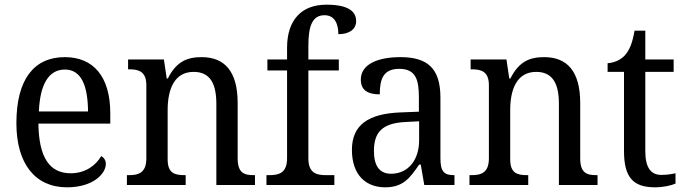

<svg xmlns="http://www.w3.org/2000/svg" viewBox="-20 -790 2927 820"><path d="M266 10C379 10 432 -49 432 -90C432 -107 422 -119 412 -123C390 -85 346 -50 282 -50C193 -50 146 -115 144 -262H451V-306C451 -464 378 -546 257 -546C125 -546 50 -451 50 -264C50 -91 130 10 266 10ZM356 -314H146C151 -430 188 -493 257 -493C329 -493 355 -421 356 -314Z M522 0H773V-42H768C728 -42 696 -49 696 -109V-320C696 -406 723 -483 807 -483C878 -483 904 -432 904 -346V0H1069V-42H1064C1023 -42 995 -51 995 -114V-350C995 -487 938 -546 841 -546C779 -546 733 -527 697 -455H692L680 -536H527V-494H532C572 -494 605 -485 605 -426V-114C605 -51 571 -42 530 -42H522Z M1118 0H1408V-42H1372C1331 -42 1297 -51 1297 -114V-489H1427V-536H1297V-595C1297 -679 1314 -725 1366 -725C1412 -725 1425 -684 1425 -644C1472 -644 1501 -665 1501 -700C1501 -741 1468 -770 1374 -770C1268 -770 1206 -705 1206 -586V-536H1122V-489H1206V-114C1206 -51 1171 -42 1131 -42H1118Z M1625 10C1702 10 1731 -30 1770 -87H1777L1792 0H1921V-42H1918C1876 -42 1861 -58 1861 -114V-373C1861 -500 1804 -546 1690 -546C1594 -546 1521 -516 1521 -450C1521 -406 1549 -387 1602 -387C1602 -451 1616 -496 1685 -496C1758 -496 1769 -446 1769 -373V-313L1693 -310C1552 -305 1483 -256 1483 -150C1483 -41 1544 10 1625 10ZM1650 -48C1600 -48 1577 -83 1577 -145C1577 -223 1610 -264 1712 -269L1770 -272V-191C1770 -106 1723 -48 1650 -48Z M1985 0H2236V-42H2231C2191 -42 2159 -49 2159 -109V-320C2159 -406 2186 -483 2270 -483C2341 -483 2367 -432 2367 -346V0H2532V-42H2527C2486 -42 2458 -51 2458 -114V-350C2458 -487 2401 -546 2304 -546C2242 -546 2196 -527 2160 -455H2155L2143 -536H1990V-494H1995C2035 -494 2068 -485 2068 -426V-114C2068 -51 2034 -42 1993 -42H1985Z M2778 10C2812 10 2848 2 2865 -6V-50C2846 -46 2828 -43 2804 -43C2761 -43 2736 -73 2736 -143V-483H2857V-536H2736V-659H2690C2681 -606 2669 -577 2649 -554C2629 -532 2601 -522 2575 -520V-483H2645V-145C2645 -30 2686 10 2778 10Z"/></svg>

Font: Noto Serif Sinhala SemiCondensed
Style: Regular
Weight: 400
Width: 4
Designer: Jelle Bosma - Monotype Design Team
Foundry: Monotype Imaging Inc.
Version: Version 2.007